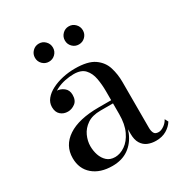

<svg xmlns="http://www.w3.org/2000/svg" viewBox="-158 -766 839 889"><g transform="rotate(-30 261.5 -321.0)"><path d="M421.5 10Q398 10 378.2 1.8Q358.5 -6.5 346.5 -25.8Q334.5 -45 334.5 -77.5V-304.5Q334.5 -340.5 328.5 -373.5Q322.5 -406.5 303.2 -427.5Q284 -448.5 244 -448.5Q221.5 -448.5 197.2 -443.5Q173 -438.5 152.2 -428.2Q131.5 -418 118.5 -402.5Q105.5 -387 105.5 -366H82Q82 -391.5 98.8 -406.2Q115.5 -421 135.5 -421Q157 -421 174.8 -407.2Q192.5 -393.5 192.5 -368Q192.5 -338 174.2 -324.5Q156 -311 135.5 -311Q112.5 -311 96.8 -325Q81 -339 81 -366Q81 -389.5 96.2 -408.2Q111.5 -427 137.2 -440.2Q163 -453.5 195.2 -460.8Q227.5 -468 261.5 -468Q330.5 -468 364.8 -444Q399 -420 410.5 -382.5Q422 -345 422 -304.5V-58.5Q422 -42 427.8 -30.5Q433.5 -19 452 -19Q465 -19 480.8 -29.8Q496.5 -40.5 505 -57L514.5 -39Q501.5 -18 478 -4Q454.5 10 421.5 10ZM188.5 10Q123.5 10 84.8 -23.2Q46 -56.5 46 -113.5Q46 -180.5 103.5 -218.8Q161 -257 267.5 -257H381V-240H267.5Q223.5 -240 196.5 -221.5Q169.5 -203 157 -175.5Q144.5 -148 144.5 -120.5Q144.5 -95.5 152.2 -72.5Q160 -49.5 176.5 -34.5Q193 -19.5 219.5 -19.5Q247 -19.5 273.5 -37.8Q300 -56 317.2 -92.2Q334.5 -128.5 334.5 -183H346Q346 -126 327.8 -82.5Q309.5 -39 274.5 -14.5Q239.5 10 188.5 10ZM335 -555Q315 -555 301 -569Q287 -583 287 -603Q287 -623 301 -637.2Q315 -651.5 335 -651.5Q355 -651.5 369 -637.2Q383 -623 383 -603Q383 -583 369 -569Q355 -555 335 -555ZM175 -555Q155 -555 141 -569Q127 -583 127 -603Q127 -623 141 -637.2Q155 -651.5 175 -651.5Q195 -651.5 209 -637.2Q223 -623 223 -603Q223 -583 209 -569Q195 -555 175 -555Z"/></g></svg>

Font: Bodoni Moda 11pt
Style: Regular
Weight: 400
Version: Version 2.004